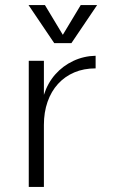

<svg xmlns="http://www.w3.org/2000/svg" viewBox="-20 -741 450 761"><path d="M94 -500H154V-365Q169 -412 199 -446Q229 -480 270.5 -499.5Q312 -519 359 -520V-470Q312 -470 274.5 -454Q237 -438 210 -408.5Q183 -379 168.5 -337.5Q154 -296 154 -246V0H94ZM93 -721H158L229 -603L300 -721H365L263 -570H195Z"/></svg>

Font: Moderustic Light
Style: Regular
Weight: 300
Designer: Tural Alisoy
Foundry: TAFT Foundry
Version: Version 2.120